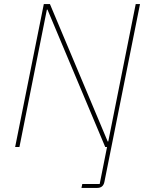

<svg xmlns="http://www.w3.org/2000/svg" viewBox="-20 -718 720 938"><path d="M75 0H54L194 -698H224L506 -27H509L643 -698H664L490 171Q484 200 455 200H378L382 181H467L503 0H494L212 -671H209Z"/></svg>

Font: IBM Plex Sans Thin
Style: Italic
Weight: 100
Italic angle: -11.31°
Designer: Mike Abbink, Paul van der Laan, Pieter van Rosmalen
Foundry: Bold Monday
Version: Version 3.0